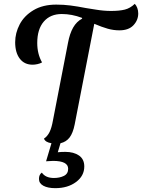

<svg xmlns="http://www.w3.org/2000/svg" viewBox="-20 -727 740 1000"><path d="M700 -657Q700 -622 675 -595.5Q650 -569 602 -569Q571 -569 541 -577.5Q511 -586 471 -603L369 -79Q360 -34 342.5 -11Q325 12 295 19L281 66Q299 64 320 64Q364 64 391.5 83Q419 102 419 140Q419 189 376 221Q333 253 268 253Q229 253 206 240.5Q183 228 183 205Q183 182 198 172Q217 200 261 200Q291 200 313 189Q335 178 335 152Q335 111 256 111Q244 111 220 113L248 19Q216 14 209 -5Q227 -17 238 -39Q249 -61 256 -101L334 -503Q343 -552 361 -583.5Q379 -615 408 -630L407 -634Q354 -654 302 -654Q242 -654 208 -614.5Q174 -575 174 -503Q174 -446 199 -402Q189 -396 175 -393Q161 -390 150 -390Q107 -390 83 -421.5Q59 -453 59 -507Q59 -555 82.5 -600Q106 -645 154.5 -674Q203 -703 273 -703Q311 -703 346.5 -698.5Q382 -694 428 -685Q437 -684 478.5 -677Q520 -670 558 -670Q602 -670 630 -677Q658 -684 682 -707Q690 -699 695 -685.5Q700 -672 700 -657Z"/></svg>

Font: Sansita SW
Style: Italic
Weight: 400
Italic angle: -11°
Designer: Pablo Cosgaya
Foundry: Omnibus-Type
Version: Version 1.000